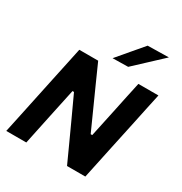

<svg xmlns="http://www.w3.org/2000/svg" viewBox="-217 -1125 1212 1282"><g transform="rotate(30 389.0 -484.0)"><path d="M17 0Q29.5 -57.5 40.8 -111Q52 -164.5 66.5 -232.5L117.5 -473.5Q132.5 -543 144.2 -598.5Q156 -654 168.5 -713H314Q347 -639 377.5 -570.8Q408 -502.5 437.5 -437.5L516 -263H528L573 -473.5Q587.5 -543 599.2 -598.2Q611 -653.5 624 -713H778.5Q765.5 -653.5 753.8 -598.2Q742 -543 727.5 -473.5L676 -233Q661.5 -164.5 650.2 -111Q639 -57.5 626.5 0H485.5Q457 -63.5 426.2 -130.2Q395.5 -197 359.5 -276L278.5 -451.5H267L220.5 -233Q206 -164 194.8 -111Q183.5 -58 171.5 0ZM389 -775.5Q430 -824 469.8 -870.8Q509.5 -917.5 550 -965L712 -968Q659.5 -919 608.2 -871Q557 -823 508 -777.5Z"/></g></svg>

Font: Commissioner
Style: Bold Italic
Weight: 700
Italic angle: -12°
Designer: Kostas Bartsokas
Foundry: Kostas Bartsokas
Version: Version 1.000; ttfautohint (v1.8.3)